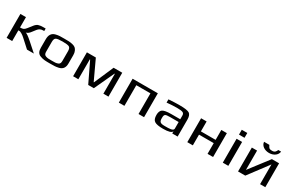

<svg xmlns="http://www.w3.org/2000/svg" viewBox="164 -2019 5105 3368"><g transform="rotate(30 2717.0 -334.5)"><path d="M96 0H209V-217C248 -217 244 -217 278 -199C298 -188 320 -172 344 -150L509 0H648L479 -150C410 -211 365 -243 341 -248C372 -254 402 -277 431 -318L479 -380C506 -415 541 -433 584 -433H608V-484H565C519 -484 484 -479 459 -470C435 -460 411 -440 388 -409L326 -330C308 -307 291 -292 276 -285C260 -278 238 -275 209 -275V-484H96Z M1261 -321C1261 -353 1256 -380 1246 -402C1227 -445 1206 -467 1151 -481C1091 -495 1061 -494 982 -494C903 -494 872 -495 813 -481C733 -462 703 -405 703 -321V-153C703 -82 722 -35 781 -14C844 10 886 10 982 10C1058 10 1093 10 1151 -3C1229 -21 1261 -72 1261 -153ZM1146 -140C1146 -100 1138 -74 1104 -62C1066 -48 1041 -49 982 -49C922 -49 897 -48 859 -62C826 -74 818 -100 818 -140V-336C818 -381 829 -408 852 -419C874 -430 918 -435 982 -435C1046 -435 1089 -430 1112 -419C1134 -408 1146 -381 1146 -336Z M2159 0V-484H1984L1813 -90H1808L1624 -484H1443V0H1549V-402H1556L1749 0H1863L2049 -402H2056V0Z M2880 0V-484H2369V0H2482V-418H2768V0Z M3560 0V-342C3560 -404 3545 -445 3515 -465C3485 -484 3419 -494 3318 -494C3251 -494 3176 -491 3094 -485V-419C3170 -427 3240 -431 3301 -431C3358 -431 3396 -426 3417 -417C3437 -408 3448 -390 3448 -363V-286H3266C3180 -286 3123 -276 3093 -256C3063 -235 3048 -198 3048 -144C3048 -82 3064 -41 3096 -21C3128 0 3185 10 3269 10C3381 10 3442 -9 3451 -46V0ZM3158 -141C3158 -220 3172 -230 3274 -230H3448V-96C3448 -45 3352 -47 3288 -47H3265C3177 -47 3158 -71 3158 -141Z M4278 0V-484H4166V-283H3868V-484H3756V0H3868V-217H4166V0Z M4587 0V-484H4475V0ZM4587 -568V-666H4475V-568Z M5117 -612C5090 -612 5071 -617 5060 -626C5049 -635 5038 -653 5026 -679H4919C4923 -606 4996 -552 5091 -552C5185 -552 5257 -607 5264 -679H5207C5192 -640 5173 -612 5117 -612ZM4930 0 5230 -400V0H5336V-484H5190L4890 -93V-484H4784V0Z"/></g></svg>

Font: Gamestation Extended
Style: Regular
Weight: 400
Width: 7
Designer: Jonas Hecksher
Foundry: Jonas Hecksher, Playtypeª, e-types AS
Version: Version 1.003